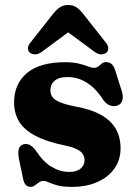

<svg xmlns="http://www.w3.org/2000/svg" viewBox="-20 -737 547 770"><path d="M258 -47.5Q288 -47.5 303.5 -61.2Q319 -75 319 -94.5Q319 -108 312.5 -118.5Q306 -129 290.2 -137.5Q274.5 -146 247.5 -152Q168 -168 121.8 -192.5Q75.5 -217 56 -250.5Q36.5 -284 36.5 -326Q36.5 -400.5 88 -444Q139.5 -487.5 241.5 -487.5Q274 -487.5 296 -482Q318 -476.5 332.5 -470.8Q347 -465 357 -465Q367.5 -465 374.5 -470.8Q381.5 -476.5 388.5 -482.2Q395.5 -488 406.5 -488Q417.5 -488 426.8 -480.8Q436 -473.5 442 -455L466.5 -377.5Q475.5 -352.5 471 -336Q466.5 -319.5 451.5 -314Q436.5 -308.5 421.5 -314Q406.5 -319.5 395 -335Q375.5 -366 353 -386.5Q330.5 -407 305 -417.5Q279.5 -428 250.5 -428Q216 -428 199 -413.2Q182 -398.5 182 -375Q182 -359.5 190.2 -348Q198.5 -336.5 218.8 -327.8Q239 -319 274.5 -311.5Q342 -300 383.5 -277Q425 -254 444.2 -220.5Q463.5 -187 463.5 -142Q463.5 -96 438.8 -61Q414 -26 370 -6.8Q326 12.5 269 12.5Q232.5 12.5 210.5 6.5Q188.5 0.5 175.8 -5.5Q163 -11.5 155 -11.5Q144.5 -11.5 136.2 -5.5Q128 0.5 120 6.5Q112 12.5 102 12.5Q92 12.5 84 5Q76 -2.5 72.5 -20.5L56 -100Q51.5 -123 55 -138Q58.5 -153 73.5 -158Q87 -162.5 99.8 -155.5Q112.5 -148.5 125 -131.5Q153 -88 187 -67.8Q221 -47.5 258 -47.5ZM292 -636H214.5L359.5 -529Q373 -519 385.8 -519Q398.5 -519 407 -526Q414 -532 414.2 -543.2Q414.5 -554.5 403.5 -567.5L314 -681Q300 -698.5 286.5 -707.8Q273 -717 253.5 -717Q234 -717 220.2 -707.8Q206.5 -698.5 192.5 -681L103 -567.5Q92 -554.5 92.2 -543.2Q92.5 -532 99.5 -526Q108 -519 121 -519Q134 -519 147.5 -529Z"/></svg>

Font: Fraunces 28pt Soft Wonky
Style: Bold
Weight: 700
Version: Version 1.000;[b76b70a41]